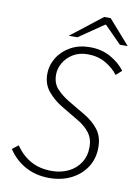

<svg xmlns="http://www.w3.org/2000/svg" viewBox="-93 -893 686 965"><g transform="rotate(10 250.5 -410.5)"><path d="M227 12Q159 12 105.5 -17Q52 -46 17 -99L48 -123Q80 -76 125.5 -50.5Q171 -25 233 -25Q280 -25 318 -43.5Q356 -62 378 -96Q400 -130 400 -176Q400 -219 377 -249Q354 -279 315 -301L231 -351Q190 -375 158.5 -411.5Q127 -448 127 -501Q127 -546 151 -585Q175 -624 217.5 -647.5Q260 -671 316 -671Q376 -671 422 -645Q468 -619 495 -582L466 -556Q441 -589 401.5 -611.5Q362 -634 311 -634Q268 -634 236.5 -615Q205 -596 188 -566.5Q171 -537 171 -506Q171 -461 197 -433.5Q223 -406 258 -385L341 -336Q388 -309 416 -273Q444 -237 444 -182Q444 -124 415.5 -80.5Q387 -37 338 -12.5Q289 12 227 12ZM200 -709 359 -833H392L501 -709H461L375 -796H371L244 -709Z"/></g></svg>

Font: Source Sans 3 ExtraLight Light
Style: Italic
Weight: 300
Italic angle: -11°
Version: Version 3.052;hotconv 1.1.0;makeotfexe 2.6.0